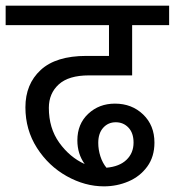

<svg xmlns="http://www.w3.org/2000/svg" viewBox="-40 -667 619 680"><path d="M133 -285Q133 -213 170 -161.5Q207 -110 260 -86Q234 -122 234 -170Q234 -228 272.5 -264Q311 -300 367 -300Q427 -300 467 -261.5Q507 -223 507 -162Q507 -112 481.5 -77Q456 -42 415 -24.5Q374 -7 328 -7Q261 -7 196.5 -43Q132 -79 91 -143Q50 -207 50 -287Q50 -369 104 -419Q158 -469 266 -469H346V-578H-20V-647H559V-578H428V-400H275Q203 -400 168 -368Q133 -336 133 -285ZM308 -161Q308 -137 315.5 -113.5Q323 -90 337 -73Q383 -77 408 -101Q433 -125 433 -162Q433 -196 415 -215Q397 -234 370 -234Q343 -234 325.5 -214.5Q308 -195 308 -161Z"/></svg>

Font: Martel Sans
Style: Regular
Weight: 400
Designer: Dan Reynolds and Mathieu Réguer
Foundry: Dan Reynolds and Mathieu Réguer
Version: Version 1.002; ttfautohint (v1.1) -l 5 -r 5 -G 72 -x 0 -D la